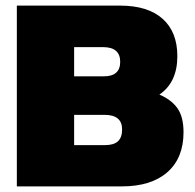

<svg xmlns="http://www.w3.org/2000/svg" viewBox="-20 -664 694 684"><path d="M40 0V-644H408.2Q506.3 -644 559.1 -597.2Q611.8 -550.3 611.8 -463.9Q611.8 -370.6 547.9 -327.1Q590.8 -308.6 612.3 -278.1Q633.8 -247.6 633.8 -192.9Q633.8 -101.1 576.2 -50.5Q518.6 0 414.1 0ZM244.1 -392.1H350.1Q408.2 -392.1 408.2 -443.8Q408.2 -496.1 347.2 -496.1H244.1ZM244.1 -147H354Q385.3 -147 400.1 -160.6Q415 -174.3 415 -203.1Q415 -254.9 352.1 -254.9H244.1Z"/></svg>

Font: Kanit ExtraBold
Style: Regular
Weight: 800
Designer: Katatrad Team
Foundry: CadsonDemak
Version: Version 1.000;PS 001.000;hotconv 1.0.88;makeotf.lib2.5.64775